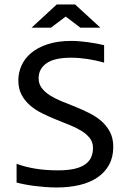

<svg xmlns="http://www.w3.org/2000/svg" viewBox="-20 -830 590 859"><path d="M486.8 -172.9C486.8 -198.2 482 -220.2 472.4 -238.8C462.8 -257.3 450.2 -273.5 434.6 -287.4C418.9 -301.2 401.1 -313.2 381.1 -323.2C361.1 -333.3 340.7 -342.6 319.8 -351.1C299 -359.5 278.6 -367.8 258.5 -375.7C238.5 -383.7 220.7 -392.6 205.1 -402.3C189.5 -412.1 176.8 -423.2 167.2 -435.5C157.6 -447.9 152.8 -462.7 152.8 -480C152.8 -508 164.6 -530.3 188 -546.9C211.4 -563.5 248 -571.8 297.9 -571.8C321.3 -571.8 345.5 -569.9 370.6 -566.2C395.7 -562.4 420.7 -557 445.8 -549.8V-627.9C435.1 -630.5 423.4 -633 410.9 -635.3C398.4 -637.5 385.7 -639.6 372.8 -641.4C359.9 -643.1 347.2 -644.5 334.7 -645.5C322.2 -646.5 310.5 -647 299.8 -647C258.1 -647 222.2 -641.9 192.1 -631.8C162 -621.7 137.4 -608.5 118.2 -592C99 -575.6 84.8 -556.8 75.7 -535.6C66.6 -514.5 62 -493 62 -471.2C62 -446.1 66.8 -424.5 76.4 -406.2C86 -388 98.6 -372.2 114.3 -358.6C129.9 -345.1 147.7 -333.4 167.7 -323.5C187.7 -313.6 208.2 -304.4 229 -295.9C249.8 -287.4 270.3 -279.2 290.3 -271.2C310.3 -263.3 328.1 -254.5 343.8 -244.9C359.4 -235.3 372 -224.4 381.6 -212.2C391.2 -200 396 -185.2 396 -168C396 -152 393.1 -137.9 387.5 -125.5C381.8 -113.1 372.6 -102.6 360.1 -94C347.6 -85.4 331.5 -78.9 311.8 -74.5C292.1 -70.1 268.2 -67.9 240.2 -67.9C201.5 -67.9 166.9 -70.5 136.5 -75.7C106 -80.9 78.6 -88.1 54.2 -97.2V-13.2C65.3 -10.3 77.6 -7.5 91.3 -4.9C105 -2.3 119.5 0 135 2C150.5 3.9 166.6 5.5 183.3 6.8C200.1 8.1 217 8.8 233.9 8.8C271.3 8.8 305.6 5 336.7 -2.4C367.8 -9.9 394.4 -21.2 416.5 -36.4C438.6 -51.5 455.9 -70.5 468.3 -93.3C480.6 -116 486.8 -142.6 486.8 -172.9ZM429.2 -706.1 315.9 -810.1H233.9L121.1 -706.1H208L273.9 -755.9L339.8 -706.1ZM0 -638.2Z"/></svg>

Font: CodeNewRoman Nerd Font Mono
Style: Regular
Weight: 400
Monospace: yes
Designer: Sam Radian
Foundry: Code New Roman
Version: Version 2.00 November 29, 2014;Nerd Fonts 3.2.1